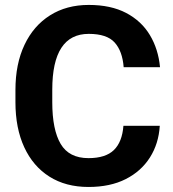

<svg xmlns="http://www.w3.org/2000/svg" viewBox="-20 -741 694 771"><path d="M475.6 -235.8H621.6Q617.2 -164.1 582 -108.6Q546.9 -53.2 484.6 -21.7Q422.4 9.8 335.4 9.8Q244.1 9.8 178.5 -31.7Q112.8 -73.2 77.4 -149.7Q42 -226.1 42 -330.6V-379.9Q42 -484.4 78.4 -561Q114.7 -637.7 180.9 -679.4Q247.1 -721.2 336.4 -721.2Q425.3 -721.2 486.6 -689Q547.9 -656.7 581.8 -600.3Q615.7 -543.9 622.6 -471.2H476.6Q471.7 -535.6 440.4 -570.3Q409.2 -605 336.4 -605Q189.9 -605 189.9 -380.9V-330.6Q189.9 -220.2 223.6 -163.1Q257.3 -106 335.4 -106Q403.8 -106 437.3 -138.4Q470.7 -170.9 475.6 -235.8Z"/></svg>

Font: Vazirmatn UI FD
Style: Bold
Weight: 700
Designer: Saber Rastikerdar
Foundry: Saber Rastikerdar
Version: Version 33.003